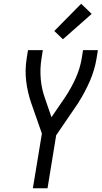

<svg xmlns="http://www.w3.org/2000/svg" viewBox="-20 -1002 541 1022"><path d="M155 0 203 -291 146 -454Q127 -509 119.5 -569Q112 -629 122 -691L129 -735H208L201 -691Q192 -635 197 -580.5Q202 -526 220 -477L254 -378L327 -485Q359 -533 382.5 -585Q406 -637 415 -691L422 -735H501L494 -691Q484 -630 458.5 -571Q433 -512 398 -457V-456Q396 -454 394.5 -451Q393 -448 391 -446L279 -282L233 0ZM315 -793 269 -837 412 -982 468 -928Z"/></svg>

Font: Iosevka Curly
Style: Italic
Weight: 400
Italic angle: -9°
Monospace: yes
Designer: Belleve Invis
Foundry: Belleve Invis
Version: Version 22.1.2; ttfautohint (v1.8.4)